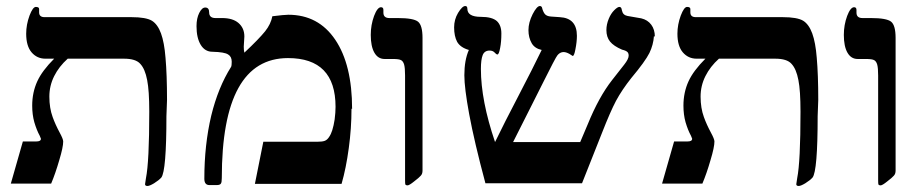

<svg xmlns="http://www.w3.org/2000/svg" viewBox="-20 -612 3068 638"><path d="M535 -280 533 -226Q533 -44 516 -22Q508 -13 492 -3Q477 6 470 6Q462 6 462 0L465 -20Q476 -75 476 -241Q476 -311 469 -346Q462 -383 446 -400Q431 -417 392 -417H205Q176 -391 160 -359Q144 -327 144 -291Q144 -253 155 -223Q164 -198 178 -172Q190 -150 190 -142Q190 -123 177 -80Q164 -35 150 -2H16L56 -142H101Q116 -142 116 -151L112 -161Q102 -179 94 -206Q87 -231 87 -261Q87 -305 104 -342Q120 -377 160 -417H131Q103 -417 85 -438Q67 -459 67 -500Q67 -530 78 -560Q89 -589 99 -589Q110 -589 110 -582V-571Q110 -555 128 -555H417Q465 -555 485 -543Q504 -531 515 -501Q526 -471 530 -420Q535 -363 535 -280Z M1150 -250 1148 -251Q1148 -186 1139 -120Q1130 -53 1115 -1H827L855 -141H1035Q1051 -141 1059 -144Q1067 -147 1073 -156Q1080 -166 1084 -179Q1089 -195 1092 -215Q1095 -238 1095 -257Q1095 -419 937 -419Q717 -419 717 -20Q717 -6 714 -2Q711 3 700 3H676Q659 3 659 -18Q659 -131 682 -228Q705 -322 748 -390Q750 -394 750 -407Q750 -424 738 -431Q726 -439 686 -440Q661 -440 647 -463Q633 -486 633 -525Q633 -551 642 -569Q651 -587 662 -587Q675 -587 675 -571Q675 -552 696 -552H718Q753 -552 772 -536Q792 -519 792 -491L790 -457Q790 -445 792 -437Q840 -482 861 -508Q880 -532 885 -558Q925 -563 938 -563Q1038 -563 1094 -480Q1150 -397 1150 -250Z M1384 -44V-45Q1384 -34 1378 -28Q1373 -22 1356 -9Q1340 4 1334 4Q1329 4 1327 1Q1326 -1 1326 -13V-361Q1326 -386 1323 -397Q1320 -408 1313 -412Q1306 -416 1286 -416H1258Q1236 -416 1224 -437Q1212 -458 1212 -496Q1212 -529 1223 -559Q1234 -588 1246 -588Q1254 -588 1254 -579V-570Q1254 -552 1274 -552H1302Q1354 -552 1369 -540Q1384 -528 1384 -486Z M2156 -490 2153 -492Q2151 -463 2138 -436Q2124 -408 2078 -353Q2047 -314 2027 -277Q2008 -241 1981 -172L1914 -3H1593Q1556 -141 1539 -233Q1523 -320 1523 -362Q1523 -412 1538 -446Q1510 -454 1499 -473Q1489 -492 1489 -521Q1489 -547 1502 -569Q1516 -592 1526 -592Q1533 -592 1533 -583Q1533 -556 1578 -556Q1615 -556 1631 -542Q1646 -528 1646 -501Q1646 -473 1642 -453Q1638 -431 1633 -431Q1629 -431 1623 -438Q1617 -444 1607 -444Q1590 -444 1584 -429Q1578 -414 1578 -383Q1578 -278 1625 -140Q1657 -206 1701 -290Q1751 -386 1780 -446Q1757 -451 1747 -468Q1736 -487 1736 -512Q1736 -537 1750 -565Q1764 -592 1774 -592Q1779 -592 1781 -587Q1784 -574 1790 -566Q1796 -558 1811 -557L1840 -555Q1897 -552 1897 -493Q1897 -473 1892 -448Q1888 -426 1883 -426L1872 -433Q1861 -439 1853 -439Q1837 -439 1827 -420Q1819 -406 1802 -372Q1798 -365 1784.5 -337.5Q1771 -310 1742.5 -254Q1714 -198 1685 -140H1908L1933 -199Q1970 -290 2014 -346Q2029 -365 2054 -397Q2069 -416 2069 -427Q2069 -435 2065 -439Q2060 -444 2047 -447Q2019 -459 2007 -474Q1995 -489 1995 -512Q1995 -531 2003 -550Q2010 -567 2021 -578Q2032 -589 2038 -589Q2043 -589 2045 -584L2047 -576Q2050 -562 2065 -559L2111 -551Q2132 -546 2144 -530Q2156 -514 2156 -490Z M2699 -280 2697 -226Q2697 -44 2680 -22Q2672 -13 2656 -3Q2641 6 2634 6Q2626 6 2626 0L2629 -20Q2640 -75 2640 -241Q2640 -311 2633 -346Q2626 -383 2610 -400Q2595 -417 2556 -417H2369Q2340 -391 2324 -359Q2308 -327 2308 -291Q2308 -253 2319 -223Q2328 -198 2342 -172Q2354 -150 2354 -142Q2354 -123 2341 -80Q2328 -35 2314 -2H2180L2220 -142H2265Q2280 -142 2280 -151L2276 -161Q2266 -179 2258 -206Q2251 -231 2251 -261Q2251 -305 2268 -342Q2284 -377 2324 -417H2295Q2267 -417 2249 -438Q2231 -459 2231 -500Q2231 -530 2242 -560Q2253 -589 2263 -589Q2274 -589 2274 -582V-571Q2274 -555 2292 -555H2581Q2629 -555 2649 -543Q2668 -531 2679 -501Q2690 -471 2694 -420Q2699 -363 2699 -280Z M2956 -44V-45Q2956 -34 2950 -28Q2945 -22 2928 -9Q2912 4 2906 4Q2901 4 2899 1Q2898 -1 2898 -13V-361Q2898 -386 2895 -397Q2892 -408 2885 -412Q2878 -416 2858 -416H2830Q2808 -416 2796 -437Q2784 -458 2784 -496Q2784 -529 2795 -559Q2806 -588 2818 -588Q2826 -588 2826 -579V-570Q2826 -552 2846 -552H2874Q2926 -552 2941 -540Q2956 -528 2956 -486Z"/></svg>

Font: Libra Serif Modern
Style: Bold
Weight: 700
Designer: Stefan Peev, Context Ltd
Foundry: Ascender Corporation
Version: Version 1.000